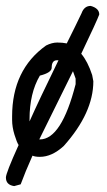

<svg xmlns="http://www.w3.org/2000/svg" viewBox="-21 -521 361 650"><path d="M286 -501Q315 -493 315 -472Q308 -452 254 -339Q276 -313 291 -267L295 -246Q295 -139 195 -27Q155 10 114 10Q98 10 89 6Q64 62 49 103L27 109Q-1 105 -1 80Q-1 65 42 -30Q36 -39 28 -65Q20 -91 20 -115V-127Q20 -285 135 -367Q155 -377 173 -377Q191 -377 205 -374Q238 -440 255 -476Q264 -501 286 -501ZM112 -49H114Q187 -49 235 -236V-255L226 -280ZM79 -117V-110Q111 -182 177 -317H172Q154 -317 154 -292Q154 -275 114 -265Q79 -206 79 -117Z"/></svg>

Font: Just Me Again Down Here
Style: Regular
Weight: 400
Designer: Kimberly Geswein
Foundry: Kimberly Geswein
Version: Version 1.002 2007